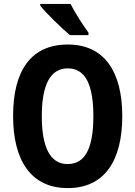

<svg xmlns="http://www.w3.org/2000/svg" viewBox="-20 -953 693 983"><path d="M341 -933H186V-924C215 -887 298 -806 338 -773H433V-786C408 -819 362 -891 341 -933ZM606 -358C606 -583 517 -725 327 -725C140 -725 47 -593 47 -359C47 -134 137 10 327 10C517 10 606 -133 606 -358ZM194 -358C194 -518 237 -603 327 -603C417 -603 458 -520 458 -358C458 -196 417 -113 326 -113C237 -113 194 -199 194 -358Z"/></svg>

Font: Noto Sans Georgian Condensed Bold
Style: Regular
Weight: 700
Width: 3
Designer: Monotype Design Team, Akaki Razmadze
Foundry: Google LLC
Version: Version 2.005